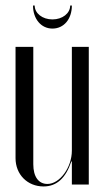

<svg xmlns="http://www.w3.org/2000/svg" viewBox="-20 -665 379 692"><path d="M233 -645C233 -617 205 -595 169 -595C133 -595 105 -617 105 -645H99C99 -597 128 -562 169 -562C210 -562 239 -596 239 -645ZM237 -83H239V0H300V-496H239V-122C239 -61 195 -2 151 -2C119 -2 100 -28 100 -73V-496H36V-95C36 -36 79 7 137 7C184 7 217 -23 237 -83Z"/></svg>

Font: Moniqa Display
Style: Regular
Weight: 400
Designer: Rajesh Rajput
Foundry: Rajesh Rajput
Version: Version 1.000